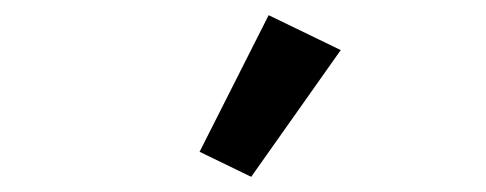

<svg xmlns="http://www.w3.org/2000/svg" viewBox="-20 -815 640 253"><path d="M311 -582 243 -615 334 -795 429 -749Z"/></svg>

Font: IBM Plex Sans Devanagari Medium
Style: Regular
Weight: 500
Designer: Mike Abbink, Paul van der Laan, Pieter van Rosmalen, Erin McLaughlin
Foundry: Bold Monday
Version: Version 1.1